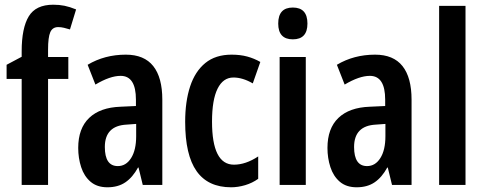

<svg xmlns="http://www.w3.org/2000/svg" viewBox="-20 -785 2055 815"><path d="M270 -450H184V0H72V-450H8V-510L72 -544V-567Q72 -666 102 -715.5Q132 -765 206 -765Q232 -765 254 -760.5Q276 -756 303 -745L277 -660Q264 -664 251.5 -667Q239 -670 227 -670Q203 -670 193.5 -648.5Q184 -627 184 -574V-543H270Z M514 -553Q592 -553 630.5 -504.5Q669 -456 669 -362V0H586L568 -74H566Q543 -32 512 -11Q481 10 436 10Q392 10 364.5 -13.5Q337 -37 324.5 -75.5Q312 -114 312 -157Q312 -240 358.5 -284.5Q405 -329 492 -332L557 -335V-362Q557 -463 492 -463Q447 -463 385 -426L352 -510Q424 -553 514 -553ZM517 -256Q425 -251 425 -161Q425 -80 480 -80Q515 -80 536.5 -114Q558 -148 558 -207V-259Z M961 10Q863 10 814.5 -58.5Q766 -127 766 -268Q766 -354 787 -418Q808 -482 851.5 -517.5Q895 -553 963 -553Q1000 -553 1029.5 -545Q1059 -537 1085 -522L1053 -431Q1010 -456 971 -456Q927 -456 903.5 -408.5Q880 -361 880 -269Q880 -86 973 -86Q1023 -86 1076 -121V-26Q1051 -8 1020.5 1Q990 10 961 10Z M1223 -753Q1285 -753 1285 -685Q1285 -618 1223 -618Q1161 -618 1161 -685Q1161 -753 1223 -753ZM1278 -543V0H1167V-543Z M1572 -553Q1650 -553 1688.5 -504.5Q1727 -456 1727 -362V0H1644L1626 -74H1624Q1601 -32 1570 -11Q1539 10 1494 10Q1450 10 1422.5 -13.5Q1395 -37 1382.5 -75.5Q1370 -114 1370 -157Q1370 -240 1416.5 -284.5Q1463 -329 1550 -332L1615 -335V-362Q1615 -463 1550 -463Q1505 -463 1443 -426L1410 -510Q1482 -553 1572 -553ZM1575 -256Q1483 -251 1483 -161Q1483 -80 1538 -80Q1573 -80 1594.5 -114Q1616 -148 1616 -207V-259Z M1956 0H1844V-760H1956Z"/></svg>

Font: Noto Sans Thai Looped ExtraCondensed SemiBold
Style: Regular
Weight: 600
Width: 2
Designer: Sasikarn Vongin, Ben Mitchell
Foundry: The Fontpad Ltd
Version: Version 1.001; ttfautohint (v1.8.4.7-5d5b)